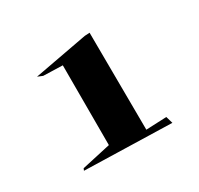

<svg xmlns="http://www.w3.org/2000/svg" viewBox="-88 -892 591 569"><g transform="rotate(-30 207.5 -608.0)"><path d="M354 -431 56 -439 59 -446 158 -468V-741L92 -743L75 -750L258 -784L275 -785L277 -452L347 -455Z"/></g></svg>

Font: Xiangcui Kesong Xiangcui Kesong
Style: Regular
Weight: 400
Version: Version 1.501;March 28, 2024;FontCreator 14.0.0.2814 64-bit